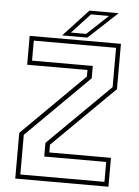

<svg xmlns="http://www.w3.org/2000/svg" viewBox="-58 -893 677 937"><g transform="rotate(5 281.0 -424.0)"><path d="M75.5 -22H487.5V-119.5H184V-186.5L487 -486V-678.5H84V-580.5H381.5V-520L75.5 -216.5ZM52.5 0V-224L357.5 -526.5V-558.5H62V-700H509V-478L207 -179.5V-141.5H509V0ZM219.5 -716 341.5 -848H485L343 -716ZM261 -733.5H335.5L439 -830.5H351Z"/></g></svg>

Font: Tourney Thin ExtraLight
Style: Regular
Weight: 250
Version: Version 1.015